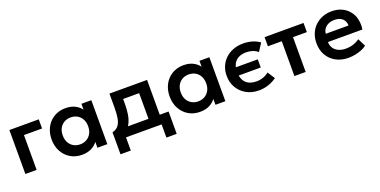

<svg xmlns="http://www.w3.org/2000/svg" viewBox="-18 -1208 4058 2052"><g transform="rotate(-20 2011.0 -182.5)"><path d="M74 0V-500H408V-396H202V0Z M715.5 15Q642 15 585.2 -19Q528.5 -53 496 -113Q463.5 -173 463.5 -250Q463.5 -308 482 -356.5Q500.5 -405 534.2 -440.5Q568 -476 614.2 -495.5Q660.5 -515 715.5 -515Q788 -515 837.5 -484Q871.5 -463 893.5 -433V-500H1006V0H893.5V-67Q871.5 -37 837.5 -16Q788 15 715.5 15ZM734.5 -97Q776 -97 808.5 -115.8Q841 -134.5 860 -168.8Q879 -203 879 -250Q879 -297 860 -331.5Q841 -366 808.5 -384.5Q776 -403 734.5 -403Q693 -403 660.2 -384.5Q627.5 -366 608.8 -331.5Q590 -297 590 -250Q590 -203 608.8 -168.8Q627.5 -134.5 660.2 -115.8Q693 -97 734.5 -97Z M1101.5 150V-100Q1148 -111 1171.8 -142.8Q1195.5 -174.5 1203.8 -224.5Q1212 -274.5 1212 -340.5V-500H1640V-104H1740.5V150H1623.5V0H1218.5V150ZM1512 -104V-396H1330V-340.5Q1330 -276.5 1321.2 -222Q1312.5 -167.5 1290.5 -125Q1285 -114 1278 -104Z M2058 15Q1984.5 15 1927.8 -19Q1871 -53 1838.5 -113Q1806 -173 1806 -250Q1806 -308 1824.5 -356.5Q1843 -405 1876.8 -440.5Q1910.5 -476 1956.8 -495.5Q2003 -515 2058 -515Q2130.5 -515 2180 -484Q2214 -463 2236 -433V-500H2348.5V0H2236V-67Q2214 -37 2180 -16Q2130.5 15 2058 15ZM2077 -97Q2118.5 -97 2151 -115.8Q2183.5 -134.5 2202.5 -168.8Q2221.5 -203 2221.5 -250Q2221.5 -297 2202.5 -331.5Q2183.5 -366 2151 -384.5Q2118.5 -403 2077 -403Q2035.5 -403 2002.8 -384.5Q1970 -366 1951.2 -331.5Q1932.5 -297 1932.5 -250Q1932.5 -203 1951.2 -168.8Q1970 -134.5 2002.8 -115.8Q2035.5 -97 2077 -97Z M2729 15Q2647 15 2585.2 -19.8Q2523.5 -54.5 2488.8 -114.2Q2454 -174 2454 -250Q2454 -307.5 2474.5 -355.8Q2495 -404 2532.8 -439.8Q2570.5 -475.5 2622 -495.2Q2673.5 -515 2736 -515Q2790 -515 2836.8 -501.2Q2883.5 -487.5 2923 -459.5L2865.5 -370.5Q2839.5 -393.5 2806 -404.2Q2772.5 -415 2736 -415Q2683 -415 2646.5 -396Q2610 -377 2591.5 -340.5Q2582.5 -323 2577.5 -302H2827V-209H2576Q2580.5 -182 2591.5 -160.5Q2610 -123.5 2646.5 -104.2Q2683 -85 2736 -85Q2777 -85 2813.2 -98Q2849.5 -111 2876.5 -134L2930.5 -50.5Q2888 -20 2835.8 -2.5Q2783.5 15 2729 15Z M3134 0V-396H2976.5V-500H3419.5V-396H3262V0Z M3748 15Q3666.5 15 3605 -18.2Q3543.5 -51.5 3509.2 -111Q3475 -170.5 3475 -249.5Q3475 -307.5 3494.8 -356Q3514.5 -404.5 3550.8 -440.2Q3587 -476 3635.8 -495.5Q3684.5 -515 3742.5 -515Q3805.5 -515 3855 -492.8Q3904.5 -470.5 3937.2 -430.2Q3970 -390 3980.5 -347.8Q3991 -305.5 3991 -272Q3991 -246.5 3986.5 -219H3595.5Q3595.5 -218 3595.5 -217Q3595.5 -179 3614.5 -149.8Q3633.5 -120.5 3669.2 -103.8Q3705 -87 3753.5 -87Q3796.5 -87 3836 -99.5Q3875.5 -112 3909.5 -136.5L3954.5 -47Q3931 -28 3896 -14Q3861 0 3822.2 7.5Q3783.5 15 3748 15ZM3603 -310H3862.5Q3861 -360.5 3829 -389.2Q3797 -418 3739.5 -418Q3682.5 -418 3645.5 -389.2Q3608.5 -360.5 3603 -310Z"/></g></svg>

Font: Geologica EX Med
Style: Regular
Weight: 500
Designer: Sindre Bremnes, Frode Helland
Foundry: Monokrom Skriftforlag AS
Version: Version 1.010;gftools[0.9.28]